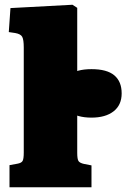

<svg xmlns="http://www.w3.org/2000/svg" viewBox="-20 -791 532 808"><path d="M20 -3V-96L53 -102Q70 -105 75 -113.5Q80 -122 80 -149V-591Q80 -624 73.5 -636Q67 -648 44 -652L17 -656L24 -757L285 -771L305 -758V-148Q305 -121 310.5 -113Q316 -105 334 -101L365 -95V-3ZM365 -296Q304 -296 270.5 -322.5Q237 -349 237 -399Q237 -447 269 -473.5Q301 -500 365 -500Q430 -500 461 -474Q492 -448 492 -398Q492 -349 458 -322.5Q424 -296 365 -296Z"/></svg>

Font: Literata Black
Style: Regular
Weight: 900
Designer: Latin by Veronika Burian and Jose Scaglione. Greek by Irene Vlachou. Cyrillic by Vera Evstafieva.
Foundry: TypeTogether
Version: Version 3.103;gftools[0.9.29]